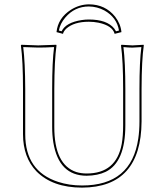

<svg xmlns="http://www.w3.org/2000/svg" viewBox="-20 -854 759 884"><path d="M240.2 -706.1Q246.6 -770.5 306.6 -809.1Q345.7 -833.5 389.2 -834Q464.8 -834 510.3 -776.9Q535.6 -744.1 539.1 -706.1L507.8 -698.2Q498 -735.8 433.6 -749.5Q411.6 -753.9 389.2 -753.9Q320.8 -753.9 285.2 -722.2Q272.9 -710.4 270 -698.2ZM546.9 -444.8Q546.9 -573.7 537.1 -645L539.1 -647.9Q540.5 -647.9 589.8 -645L641.1 -647.9L642.1 -645Q632.3 -578.1 631.8 -444.8V-294.9Q629.9 8.8 357.9 9.8Q221.7 9.8 147.5 -65.4Q86.4 -129.4 85.9 -235.8V-444.8Q85.9 -573.7 76.2 -645L78.1 -647.9Q79.6 -647.9 155.8 -645L238.8 -647.9L240.2 -645Q230.5 -578.1 230 -444.8V-269Q230 -95.7 331.1 -62Q353.5 -55.2 378.9 -55.2Q515.6 -55.2 540.5 -191.4Q546.9 -227.5 546.9 -276.9ZM251 -713.4 263.7 -710Q283.2 -750.5 356.4 -761.7Q373 -764.2 389.2 -764.2Q472.2 -764.2 505.9 -722.7Q511.2 -715.8 514.2 -710L527.8 -713.4Q518.1 -773.4 460.9 -805.7Q427.2 -823.7 389.2 -824.2Q323.7 -824.2 280.3 -772.9Q256.8 -745.1 251 -713.4ZM557.1 -444.8V-276.9Q557.1 -107.4 466.8 -63Q429.7 -45.4 378.9 -44.9Q251 -44.9 225.6 -197.8Q220.2 -231.4 220.2 -269V-444.8Q220.2 -570.8 229 -637.2Q184.6 -634.8 156.2 -635Q127.9 -635.3 86.9 -637.2Q95.7 -565.9 96.2 -444.8V-235.8Q96.2 -65.9 247.6 -16.6Q298.8 0 357.9 0Q585.4 0 616.7 -216.3Q622.1 -252.9 622.1 -294.9V-444.8Q622.1 -570.8 630.9 -637.2Q606.9 -635.3 589.8 -634.8Q571.3 -634.8 548.3 -637.2Q557.1 -565.9 557.1 -444.8Z"/></svg>

Font: Linux Biolinum Outline O
Style: Bold
Weight: 700
Designer: Philipp H. Poll
Foundry: Philipp H. Poll
Version: Version 0.9.2